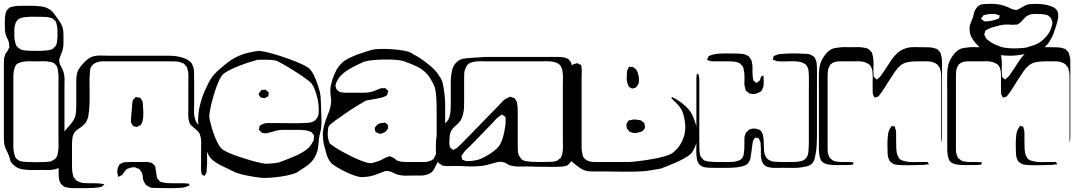

<svg xmlns="http://www.w3.org/2000/svg" viewBox="-24 -837 5577 992"><path d="M309 -376V-88Q309 -69 310 -48Q311 -27 306 -8Q304 0 300.5 9Q297 18 290 24Q284 30 275 33Q266 36 258 38Q241 42 222.5 41.5Q204 41 187 41Q172 41 148 41.5Q124 42 99.5 39Q75 36 60 26Q51 20 43 12.5Q35 5 30 -5Q27 -13 25.5 -20.5Q24 -28 21 -35Q16 -48 9 -61Q2 -74 -1 -88Q-3 -98 -3.5 -109Q-4 -120 -4 -130Q-4 -139 -4 -165.5Q-4 -192 -4 -227Q-4 -262 -4 -297Q-4 -332 -4 -358.5Q-4 -385 -4 -394V-482Q-4 -496 -4 -509.5Q-4 -523 -3 -536Q-1 -541 0.5 -546.5Q2 -552 3 -556Q5 -561 9 -565.5Q13 -570 15 -574L21 -586Q22 -588 23 -590Q24 -592 25 -593Q25 -597 23 -605Q23 -613 22 -616Q20 -627 14.5 -637Q9 -647 6 -657Q2 -670 1.5 -684Q1 -698 1 -711Q1 -721 1 -730Q1 -739 2 -748Q3 -756 4 -763Q5 -770 8 -777Q9 -779 9.5 -781Q10 -783 11 -784Q13 -786 15.5 -788Q18 -790 19 -792Q21 -794 23.5 -796Q26 -798 28 -799Q30 -801 33 -801Q36 -801 39 -802Q52 -806 65.5 -806.5Q79 -807 92 -807H142Q165 -807 190.5 -803.5Q216 -800 236 -786Q245 -779 252 -770.5Q259 -762 265 -753Q274 -740 284 -726Q294 -712 299 -696Q303 -683 303.5 -669Q304 -655 304 -641Q304 -629 304 -616Q304 -603 302 -591Q300 -578 295 -566Q290 -554 286 -542Q285 -539 283.5 -535.5Q282 -532 282 -529Q281 -512 289.5 -497.5Q298 -483 303 -468Q310 -447 309.5 -423.5Q309 -400 309 -376ZM198 -750Q176 -750 153.5 -750.5Q131 -751 110 -749Q101 -748 91 -746Q81 -744 73 -739Q71 -738 69 -735.5Q67 -733 65 -731L58 -722Q57 -720 56 -716Q55 -712 54 -709Q50 -697 50 -683.5Q50 -670 50 -656Q50 -649 50.5 -642.5Q51 -636 52 -630Q54 -622 56 -613Q58 -604 63 -597L70 -591Q72 -590 74.5 -587.5Q77 -585 80 -583Q89 -578 100.5 -577Q112 -576 122 -575Q145 -574 172 -574Q199 -574 221 -577Q228 -578 235.5 -579.5Q243 -581 249 -585Q251 -587 253.5 -589.5Q256 -592 258 -594L264 -600Q269 -608 270 -617.5Q271 -627 272 -635Q273 -641 273 -647Q273 -653 273 -659Q273 -673 272.5 -688Q272 -703 267 -717Q266 -719 265.5 -722Q265 -725 263 -727Q262 -729 259.5 -731Q257 -733 255 -734Q252 -739 247 -742L237 -745Q228 -748 218.5 -749Q209 -750 198 -750ZM163 -520Q147 -520 129.5 -520.5Q112 -521 95 -518Q80 -515 70 -510Q69 -509 67 -508Q65 -507 63 -506Q57 -501 54 -493Q51 -485 49 -477Q45 -461 45 -444Q45 -427 45 -410V-74Q46 -63 47.5 -52.5Q49 -42 53 -32Q55 -24 57 -21L65 -14Q67 -13 69 -11Q71 -9 73 -8Q82 -3 93.5 -2Q105 -1 115 0Q163 2 211 0Q218 -1 226.5 -1.5Q235 -2 242 -4Q245 -6 248 -8Q251 -10 254 -12Q256 -13 258 -14Q260 -15 261 -16Q267 -22 270.5 -30.5Q274 -39 275 -47Q279 -67 278.5 -87.5Q278 -108 278 -127V-394Q278 -412 278.5 -431Q279 -450 276 -468Q275 -476 273 -485Q271 -494 266 -500Q258 -510 248 -514Q245 -516 241.5 -516Q238 -516 235 -517Q219 -521 201 -520.5Q183 -520 163 -520Z M1045 -71Q1045 -49 1046 -17.5Q1047 14 1044 37Q1044 41 1044 45.5Q1044 50 1043 53Q1042 56 1040.5 59Q1039 62 1037 64Q1036 65 1035 68Q1034 71 1033 72Q1032 72 1029.5 70.5Q1027 69 1026 69Q1025 68 1022.5 67Q1020 66 1019 65Q1018 64 1018 60Q1017 56 1016 52Q1015 48 1015 44Q1014 34 1014.5 24Q1015 14 1015 4V-70Q1015 -86 1015.5 -102.5Q1016 -119 1011 -134Q1010 -137 1009.5 -140.5Q1009 -144 1007 -147Q1000 -159 989 -167.5Q978 -176 968 -186Q963 -189 960 -194Q957 -197 955 -203Q953 -209 952 -213Q948 -230 948.5 -248.5Q949 -267 949 -283V-408Q949 -425 949.5 -443.5Q950 -462 945 -478Q944 -481 943.5 -484.5Q943 -488 941 -491Q940 -493 938.5 -494.5Q937 -496 935 -497Q933 -500 930.5 -503.5Q928 -507 926 -508Q924 -510 921 -510.5Q918 -511 916 -512Q901 -519 885 -519.5Q869 -520 853 -520H527Q516 -520 503.5 -520Q491 -520 480 -516Q456 -509 446 -490Q442 -483 441.5 -473.5Q441 -464 440 -456Q438 -434 438.5 -399.5Q439 -365 439 -342Q439 -323 438.5 -303.5Q438 -284 436 -265Q435 -252 432.5 -238Q430 -224 424 -213Q420 -203 412 -195.5Q404 -188 396 -181Q387 -175 378 -169Q369 -163 362 -154Q352 -140 350 -122Q348 -104 348 -87V19Q348 32 349 43.5Q350 55 353 67L356 78Q358 80 360 82.5Q362 85 363 87Q365 88 366.5 90.5Q368 93 369 95Q371 96 374 97Q377 98 379 100Q394 108 411.5 109Q429 110 446 110H467Q477 110 486 110.5Q495 111 505 113Q507 114 509 114Q511 114 513 115Q515 115 515 116Q515 116 513 118Q512 119 509.5 121Q507 123 505 125Q503 127 499.5 128Q496 129 492 130Q484 131 475 132.5Q466 134 457 134Q438 135 418 135Q398 135 378 135Q366 135 353.5 135Q341 135 330 133Q326 132 321 131Q316 130 312 129Q291 120 283 97Q279 82 279 64.5Q279 47 279 31V-62Q279 -80 281 -99Q283 -118 292 -134Q306 -157 329 -181.5Q352 -206 362 -228Q368 -244 369 -261Q370 -278 370 -294V-393Q370 -408 370 -423Q370 -438 373 -452Q376 -470 386.5 -485Q397 -500 409 -513Q420 -524 431.5 -533Q443 -542 458 -546Q478 -551 499.5 -550Q521 -549 540 -549H812Q833 -549 854 -549Q875 -549 896 -545Q911 -542 927 -536.5Q943 -531 955 -521Q957 -519 960.5 -516.5Q964 -514 965 -512Q968 -507 970 -502Q978 -485 978.5 -465Q979 -445 979 -426V-306Q979 -289 978.5 -271.5Q978 -254 980 -237Q982 -227 985.5 -216.5Q989 -206 996 -198Q1003 -190 1012.5 -184Q1022 -178 1029 -170Q1045 -151 1045 -123.5Q1045 -96 1045 -71ZM655 -253Q657 -265 657.5 -277.5Q658 -290 659 -301Q660 -305 660.5 -310Q661 -315 662 -318Q663 -321 666.5 -324.5Q670 -328 672 -330Q674 -334 676 -334Q678 -336 683 -335Q688 -334 690 -333Q692 -333 694.5 -333.5Q697 -334 698 -333Q700 -332 700.5 -331Q701 -330 702 -329Q704 -326 707 -322.5Q710 -319 711 -316Q714 -309 714.5 -300.5Q715 -292 715 -284Q716 -271 716.5 -257.5Q717 -244 716 -231Q715 -223 713.5 -215.5Q712 -208 708 -200Q707 -198 706 -195.5Q705 -193 703 -191Q702 -190 698.5 -188.5Q695 -187 693 -186Q691 -185 688 -183Q685 -181 683 -181Q681 -181 678.5 -182Q676 -183 674 -183Q672 -184 668.5 -184.5Q665 -185 663 -186Q662 -188 660.5 -191Q659 -194 658 -196Q654 -201 652 -205L653 -216Q653 -225 653.5 -234Q654 -243 655 -253ZM873 135Q851 135 827 135Q803 135 780 134Q773 134 764.5 133.5Q756 133 749 130Q746 128 743.5 126.5Q741 125 739 124L729 118Q728 116 727.5 114Q727 112 725 111L718 99Q714 88 713.5 76Q713 64 708 54Q707 52 705.5 49.5Q704 47 702 46Q701 44 699.5 41Q698 38 696 37Q695 35 691.5 34.5Q688 34 686 33Q681 30 676 28Q661 25 644 32Q642 33 639 33.5Q636 34 634 35Q630 38 625.5 42.5Q621 47 618 51Q615 54 612.5 59.5Q610 65 606 68Q604 69 600.5 70Q597 71 595 73Q594 73 591 75Q588 77 587 76Q586 76 586 73L583 60Q581 50 582.5 40.5Q584 31 588 23Q590 21 591 17.5Q592 14 593 13L598 10Q601 8 604.5 6Q608 4 612 3Q615 1 619 1.5Q623 2 626 1Q636 0 645 0Q654 0 664 0H712Q719 0 727 -0.5Q735 -1 742 1Q746 1 752.5 2.5Q759 4 762 6Q765 7 766 10Q773 15 778 22Q779 25 779 29Q779 33 780 36Q782 46 783 55.5Q784 65 786 75Q787 77 787.5 80Q788 83 789 85Q791 88 793.5 90.5Q796 93 798 95Q800 100 803 101L811 104Q818 106 824.5 107Q831 108 838 109Q857 110 876 110Q895 110 914 110Q922 110 928.5 110Q935 110 942 111Q944 111 947 111Q950 111 951 112Q953 113 953 116Q954 117 955 118Q956 119 955 121Q955 122 953.5 122Q952 122 950 123Q947 124 944 125Q941 126 938 128Q924 133 907 133.5Q890 134 873 135Z M1616 -57Q1613 -48 1609 -38.5Q1605 -29 1600 -21Q1587 0 1566.5 16Q1546 32 1524 44Q1513 55 1485.5 63Q1458 71 1425.5 75.5Q1393 80 1365.5 81.5Q1338 83 1327 82Q1312 80 1282.5 75.5Q1253 71 1223.5 63.5Q1194 56 1179 47Q1157 36 1123.5 20.5Q1090 5 1067 -17Q1056 -28 1044 -55.5Q1032 -83 1022 -115.5Q1012 -148 1005.5 -175.5Q999 -203 999 -214Q1000 -234 1002 -254Q1004 -274 1009 -293Q1013 -310 1018.5 -327.5Q1024 -345 1031 -361Q1041 -384 1053 -408Q1065 -432 1082 -452Q1095 -466 1109 -478.5Q1123 -491 1138 -503Q1154 -516 1171 -527.5Q1188 -539 1207 -547Q1230 -558 1256 -564Q1282 -570 1304 -573Q1313 -576 1340.5 -570.5Q1368 -565 1404 -554Q1440 -543 1475.5 -530Q1511 -517 1538.5 -504Q1566 -491 1575 -482Q1589 -467 1599.5 -444.5Q1610 -422 1617.5 -399Q1625 -376 1629 -361Q1633 -340 1633.5 -318.5Q1634 -297 1635 -275Q1635 -253 1636.5 -230Q1638 -207 1636 -184Q1635 -168 1630.5 -152.5Q1626 -137 1624 -120Q1622 -105 1621 -89.5Q1620 -74 1616 -57ZM1307 -528Q1296 -525 1271 -517.5Q1246 -510 1217 -499Q1188 -488 1163 -475.5Q1138 -463 1127 -452Q1118 -443 1107.5 -420.5Q1097 -398 1087.5 -368.5Q1078 -339 1070.5 -309.5Q1063 -280 1059.5 -257.5Q1056 -235 1058 -226Q1060 -215 1065.5 -193.5Q1071 -172 1079.5 -148Q1088 -124 1098.5 -102.5Q1109 -81 1120 -70Q1129 -61 1152.5 -50Q1176 -39 1207 -28.5Q1238 -18 1269 -9Q1300 0 1323.5 5Q1347 10 1356 9Q1385 8 1415 3Q1426 -1 1447 -9Q1468 -17 1492 -27Q1516 -37 1537 -49Q1558 -61 1569 -72Q1584 -87 1593 -106Q1594 -108 1595 -110.5Q1596 -113 1597 -115Q1598 -118 1597.5 -121Q1597 -124 1598 -127Q1598 -129 1598.5 -132.5Q1599 -136 1598 -138Q1597 -140 1595 -142.5Q1593 -145 1591 -147Q1590 -149 1588 -151.5Q1586 -154 1584 -155Q1581 -157 1573 -159Q1563 -163 1552.5 -164Q1542 -165 1531 -166H1467Q1454 -166 1440.5 -166Q1427 -166 1413 -164Q1401 -162 1389.5 -158Q1378 -154 1366 -152Q1362 -151 1358 -149.5Q1354 -148 1350 -148Q1346 -148 1342 -149Q1338 -150 1334 -150Q1333 -151 1331.5 -150.5Q1330 -150 1329 -151Q1327 -153 1324.5 -155.5Q1322 -158 1320 -160Q1319 -161 1317 -163Q1315 -165 1314 -166Q1313 -168 1314 -172Q1315 -176 1316 -177Q1316 -179 1316 -182Q1316 -185 1317 -186Q1318 -188 1321.5 -189.5Q1325 -191 1326 -192Q1340 -201 1357 -201Q1374 -201 1390 -201Q1401 -201 1423.5 -201Q1446 -201 1472.5 -200.5Q1499 -200 1521.5 -200.5Q1544 -201 1555 -202Q1563 -202 1572.5 -203Q1582 -204 1590 -207Q1610 -215 1619 -237Q1622 -244 1622.5 -253Q1623 -262 1623 -269Q1623 -300 1615 -334Q1610 -354 1603 -372.5Q1596 -391 1585 -407Q1574 -418 1548.5 -436Q1523 -454 1493.5 -472.5Q1464 -491 1438.5 -505.5Q1413 -520 1402 -524Q1380 -528 1356 -528.5Q1332 -529 1307 -528ZM1315 -357 1324 -368Q1325 -369 1325.5 -370Q1326 -371 1327 -372Q1329 -373 1333 -372.5Q1337 -372 1339 -373Q1341 -373 1344 -373.5Q1347 -374 1348 -373Q1351 -372 1354 -369Q1357 -366 1359 -364Q1363 -362 1364 -360Q1365 -359 1364 -355Q1363 -351 1363 -349Q1363 -348 1363.5 -345Q1364 -342 1363 -340Q1362 -339 1358.5 -337.5Q1355 -336 1353 -335Q1351 -334 1348 -332Q1345 -330 1343 -330Q1342 -329 1339.5 -330Q1337 -331 1335 -331Q1333 -332 1328.5 -332.5Q1324 -333 1322 -334Q1320 -336 1318.5 -339.5Q1317 -343 1315 -345Q1314 -347 1313 -348Q1312 -349 1312 -350Q1312 -351 1315 -357Z M1907 69Q1891 74 1874 76Q1857 78 1840 78Q1829 77 1808 70Q1787 63 1763 51.5Q1739 40 1718 27.5Q1697 15 1686 4Q1670 -16 1662.5 -41.5Q1655 -67 1650 -89Q1644 -115 1644 -143Q1644 -166 1652 -193.5Q1660 -221 1669 -243Q1674 -254 1678 -266Q1682 -278 1684 -291Q1689 -313 1685.5 -334Q1682 -355 1683 -377Q1684 -391 1687.5 -404.5Q1691 -418 1695 -431Q1703 -454 1714.5 -475.5Q1726 -497 1745 -514Q1756 -525 1777 -535.5Q1798 -546 1822 -555Q1846 -564 1867 -570.5Q1888 -577 1899 -580Q1910 -583 1939.5 -584Q1969 -585 2004.5 -582.5Q2040 -580 2069.5 -574Q2099 -568 2110 -557Q2129 -548 2146.5 -536.5Q2164 -525 2180 -512Q2199 -498 2216.5 -481Q2234 -464 2246 -443Q2259 -428 2265 -399.5Q2271 -371 2273.5 -342.5Q2276 -314 2276 -299V-108Q2276 -94 2275.5 -79Q2275 -64 2270 -50Q2265 -35 2254.5 -22.5Q2244 -10 2236 4Q2228 17 2221 32.5Q2214 48 2200 57Q2196 60 2190 62Q2184 64 2179 66Q2166 70 2150 70Q2134 70 2120 70Q2098 70 2075 70.5Q2052 71 2030 65Q2015 60 2000.5 52.5Q1986 45 1969 47Q1965 47 1962 48Q1959 49 1956 51Q1943 55 1931.5 60Q1920 65 1907 69ZM2215 -403Q2208 -417 2200 -430.5Q2192 -444 2181 -456Q2160 -479 2128.5 -494Q2097 -509 2074 -516Q2065 -522 2042 -525.5Q2019 -529 1989.5 -529.5Q1960 -530 1930.5 -528.5Q1901 -527 1878 -523Q1855 -519 1846 -513Q1824 -504 1790 -485.5Q1756 -467 1735 -444Q1728 -436 1722 -426.5Q1716 -417 1712 -406Q1712 -404 1711 -401Q1710 -398 1709 -396Q1709 -392 1710.5 -388Q1712 -384 1713 -381Q1713 -380 1713.5 -378Q1714 -376 1718 -372Q1721 -370 1724.5 -367Q1728 -364 1731 -362Q1737 -360 1745.5 -359.5Q1754 -359 1760 -358H1823Q1838 -358 1853.5 -358Q1869 -358 1884 -360Q1894 -362 1903.5 -365Q1913 -368 1922 -372Q1927 -374 1933.5 -377Q1940 -380 1945 -381Q1947 -382 1950 -381.5Q1953 -381 1956 -381Q1958 -381 1961.5 -381.5Q1965 -382 1967 -381Q1972 -379 1974 -374Q1976 -373 1979 -370.5Q1982 -368 1982 -366Q1982 -365 1981 -362.5Q1980 -360 1979 -358Q1978 -356 1977.5 -351.5Q1977 -347 1975 -345Q1973 -342 1968 -340.5Q1963 -339 1960 -337Q1952 -333 1942.5 -331.5Q1933 -330 1925 -328Q1910 -325 1895 -322.5Q1880 -320 1866 -317Q1855 -311 1827 -294Q1799 -277 1767 -255.5Q1735 -234 1708.5 -214.5Q1682 -195 1674 -184Q1671 -175 1670.5 -165.5Q1670 -156 1669 -146Q1669 -122 1679 -97Q1688 -88 1711 -73.5Q1734 -59 1763.5 -43.5Q1793 -28 1822 -15Q1851 -2 1874 3.5Q1897 9 1906 3Q1919 0 1931.5 -4.5Q1944 -9 1956 -16Q1962 -20 1968 -22.5Q1974 -25 1981 -27Q1983 -28 1985.5 -29Q1988 -30 1989 -30Q1991 -30 1993 -28.5Q1995 -27 1996 -27Q2000 -26 2003 -24.5Q2006 -23 2009 -21Q2014 -19 2018 -15Q2022 -11 2026 -8Q2031 -7 2036.5 -5Q2042 -3 2046 -2Q2055 -1 2064 -0.5Q2073 0 2081 0H2137Q2151 0 2167 0Q2183 0 2196 -5Q2205 -7 2215 -15Q2218 -18 2220 -24Q2231 -41 2231.5 -61.5Q2232 -82 2232 -101V-261Q2232 -276 2231.5 -303.5Q2231 -331 2227.5 -359Q2224 -387 2215 -403ZM1931 -148 1920 -154Q1919 -155 1917.5 -155.5Q1916 -156 1915 -157Q1914 -159 1914 -162.5Q1914 -166 1913 -168L1912 -177Q1913 -179 1915 -181Q1917 -183 1918 -184Q1922 -190 1925 -193Q1932 -198 1940.5 -200Q1949 -202 1956 -202Q1958 -202 1961.5 -203Q1965 -204 1966 -203Q1969 -202 1972 -199Q1975 -196 1977 -194Q1978 -193 1979 -192.5Q1980 -192 1981 -190Q1982 -188 1980 -184Q1980 -182 1980.5 -177.5Q1981 -173 1979 -170Q1978 -169 1976 -166.5Q1974 -164 1972 -162L1965 -154Q1962 -153 1958.5 -152Q1955 -151 1952 -149Q1950 -148 1948 -147Q1946 -146 1944 -146Q1940 -145 1931 -148Z M2935 -339V-80Q2935 -64 2935 -46.5Q2935 -29 2930 -13Q2929 -10 2928 -6.5Q2927 -3 2925 0Q2924 2 2921.5 4Q2919 6 2917 8L2910 16Q2903 20 2894.5 21.5Q2886 23 2878 24Q2862 25 2845.5 25Q2829 25 2812 25Q2790 25 2755 24.5Q2720 24 2697 23Q2681 23 2665 23.5Q2649 24 2633 22Q2622 20 2610 17Q2600 13 2591 7Q2582 1 2571 0Q2562 -2 2553 -0.5Q2544 1 2536 3L2493 15Q2478 19 2456 21Q2434 23 2412 23Q2390 23 2375 22Q2354 20 2333 20.5Q2312 21 2291 21Q2284 21 2276 20.5Q2268 20 2261 18Q2259 17 2256.5 15Q2254 13 2252 12Q2251 10 2248 9Q2245 8 2243 6Q2242 4 2241 1.5Q2240 -1 2238 -3Q2234 -11 2232 -18.5Q2230 -26 2229 -35Q2228 -46 2228 -57.5Q2228 -69 2228 -80Q2228 -100 2230 -120.5Q2232 -141 2242 -160Q2247 -169 2254.5 -177.5Q2262 -186 2269 -193Q2273 -197 2277 -200.5Q2281 -204 2284 -208Q2292 -216 2296 -227Q2300 -238 2302 -249Q2304 -263 2304.5 -278Q2305 -293 2305 -307Q2305 -322 2305 -344Q2305 -366 2305 -387.5Q2305 -409 2305 -424Q2306 -447 2312 -474.5Q2318 -502 2339 -519Q2354 -532 2373 -534.5Q2392 -537 2411 -538L2458 -541Q2473 -543 2497 -543Q2521 -543 2544.5 -543Q2568 -543 2583 -543H2865Q2876 -542 2885.5 -541Q2895 -540 2905 -535Q2907 -534 2909.5 -533Q2912 -532 2913 -531Q2915 -530 2917 -527Q2919 -524 2920 -522Q2922 -521 2923.5 -518.5Q2925 -516 2926 -514Q2930 -506 2931 -495.5Q2932 -485 2933 -476Q2935 -461 2935.5 -434.5Q2936 -408 2935.5 -381.5Q2935 -355 2935 -339ZM2884 -123V-395Q2884 -414 2884.5 -433Q2885 -452 2882 -470Q2881 -478 2877.5 -486.5Q2874 -495 2868 -502Q2862 -508 2854 -511.5Q2846 -515 2838 -517Q2820 -521 2801 -520.5Q2782 -520 2764 -520H2494Q2475 -520 2455 -520.5Q2435 -521 2417 -516Q2409 -514 2401.5 -510Q2394 -506 2389 -499Q2387 -498 2386 -495Q2385 -492 2384 -490Q2375 -474 2374.5 -455.5Q2374 -437 2374 -419V-318Q2374 -301 2373.5 -282Q2373 -263 2368 -246Q2363 -223 2350 -207Q2340 -195 2327.5 -185Q2315 -175 2307 -161Q2301 -149 2299.5 -135.5Q2298 -122 2298 -109Q2297 -103 2297.5 -97Q2298 -91 2299 -85Q2300 -83 2300 -80.5Q2300 -78 2301 -76Q2303 -73 2307 -70Q2311 -67 2313 -65Q2316 -62 2317 -62Q2319 -62 2322 -65Q2325 -66 2327.5 -67.5Q2330 -69 2333 -70Q2338 -73 2342.5 -77.5Q2347 -82 2351 -86Q2360 -94 2368.5 -103Q2377 -112 2385 -120Q2396 -131 2418 -153.5Q2440 -176 2465 -202Q2490 -228 2512 -250.5Q2534 -273 2545 -284Q2557 -296 2570.5 -311Q2584 -326 2600 -332Q2603 -333 2606.5 -335Q2610 -337 2613 -337Q2615 -337 2618.5 -335.5Q2622 -334 2624 -333Q2626 -332 2629.5 -331.5Q2633 -331 2635 -329Q2637 -328 2638 -325Q2639 -322 2640 -320Q2642 -318 2643.5 -315.5Q2645 -313 2646 -311Q2648 -308 2648 -300Q2650 -290 2650.5 -279.5Q2651 -269 2651 -258V-88Q2651 -75 2651.5 -61Q2652 -47 2656 -35Q2658 -33 2659.5 -30.5Q2661 -28 2662 -26Q2664 -24 2665.5 -21.5Q2667 -19 2668 -17Q2678 -7 2692.5 -4.5Q2707 -2 2720 -1Q2743 0 2774.5 0Q2806 0 2828 -1Q2834 -2 2841.5 -3Q2849 -4 2855 -7Q2857 -8 2859.5 -10.5Q2862 -13 2863 -14Q2865 -16 2868 -17.5Q2871 -19 2872 -20Q2874 -22 2874.5 -24.5Q2875 -27 2876 -28Q2882 -41 2883 -54Q2885 -71 2884.5 -87.5Q2884 -104 2884 -123ZM2574 -125Q2582 -154 2586 -182Q2587 -190 2588 -199Q2589 -208 2588 -216Q2588 -219 2588.5 -224Q2589 -229 2587 -232Q2586 -234 2583 -236Q2580 -238 2578 -239Q2577 -240 2574.5 -242.5Q2572 -245 2571 -245Q2569 -245 2566 -242Q2564 -241 2561.5 -239.5Q2559 -238 2556 -236Q2546 -230 2536.5 -219Q2527 -208 2518 -199Q2503 -184 2482.5 -162.5Q2462 -141 2441 -119.5Q2420 -98 2405 -83Q2396 -74 2387 -65.5Q2378 -57 2370 -46Q2369 -44 2365.5 -40Q2362 -36 2361 -33Q2360 -30 2361 -26Q2362 -22 2363 -19Q2363 -18 2362.5 -16.5Q2362 -15 2363 -13Q2364 -12 2365.5 -12Q2367 -12 2368 -11Q2372 -10 2375.5 -8Q2379 -6 2383 -5Q2386 -4 2389.5 -4.5Q2393 -5 2397 -5Q2410 -5 2423 -7Q2436 -9 2448 -12Q2463 -17 2483.5 -28Q2504 -39 2523.5 -53.5Q2543 -68 2555 -83Q2561 -93 2565.5 -103Q2570 -113 2574 -125Z M3567 -79Q3563 -69 3558 -60Q3553 -51 3546 -43Q3535 -32 3513.5 -20Q3492 -8 3468 2.5Q3444 13 3422.5 21.5Q3401 30 3390 34Q3368 38 3344 42Q3320 46 3297 48Q3286 49 3261.5 49.5Q3237 50 3209 50Q3181 50 3156.5 49.5Q3132 49 3121 49H3052Q3039 49 3025.5 48.5Q3012 48 2999 44Q2986 40 2973.5 31.5Q2961 23 2950 14Q2944 9 2938 4.5Q2932 0 2927 -6Q2911 -25 2910 -51Q2909 -77 2909 -99V-424Q2909 -439 2910 -454Q2911 -469 2918 -482Q2919 -484 2920 -487Q2921 -490 2922 -491Q2930 -499 2938 -505L2949 -508Q2951 -508 2954.5 -509.5Q2958 -511 2959 -510Q2961 -510 2964.5 -508Q2968 -506 2969 -505Q2971 -504 2974.5 -503Q2978 -502 2979 -500Q2980 -499 2980 -496Q2980 -493 2980 -491Q2981 -486 2981.5 -481Q2982 -476 2982 -471Q2981 -455 2981 -440Q2981 -425 2981 -410V-106Q2981 -90 2981 -73.5Q2981 -57 2985 -42Q2986 -39 2986.5 -35.5Q2987 -32 2988 -29Q2998 -10 3022 -3Q3035 0 3048.5 0Q3062 0 3075 0H3227Q3236 0 3259 -2.5Q3282 -5 3312 -9.5Q3342 -14 3371.5 -20Q3401 -26 3424 -34Q3447 -42 3456 -51Q3470 -63 3480 -75Q3486 -83 3491 -91Q3496 -99 3500 -107Q3505 -119 3509.5 -132Q3514 -145 3515 -158Q3518 -173 3516 -197Q3514 -221 3507 -245Q3500 -269 3488 -284Q3481 -294 3472.5 -302.5Q3464 -311 3455 -319Q3454 -321 3452 -323Q3450 -325 3448 -327Q3447 -328 3445.5 -328.5Q3444 -329 3444 -330Q3444 -331 3446.5 -333Q3449 -335 3449 -335Q3451 -335 3452 -334Q3453 -333 3454 -332Q3458 -331 3461.5 -329Q3465 -327 3469 -325Q3486 -315 3502 -302Q3518 -289 3531 -275Q3546 -260 3558.5 -230Q3571 -200 3577.5 -169.5Q3584 -139 3580 -124Q3579 -113 3575.5 -102Q3572 -91 3567 -79ZM3276 -443Q3277 -433 3277.5 -422.5Q3278 -412 3274 -403Q3273 -401 3271.5 -398.5Q3270 -396 3268 -394Q3267 -393 3265.5 -390Q3264 -387 3262 -385Q3260 -384 3255.5 -383Q3251 -382 3248 -381Q3244 -379 3242 -379L3237 -382Q3235 -384 3231 -385.5Q3227 -387 3225 -389Q3224 -391 3224 -392Q3224 -393 3223 -394Q3222 -398 3220 -401.5Q3218 -405 3217 -409Q3214 -420 3214 -433Q3214 -446 3215 -458Q3216 -463 3216 -467.5Q3216 -472 3218 -476Q3219 -480 3223 -486Q3224 -488 3224.5 -489Q3225 -490 3226 -491Q3228 -493 3232 -492Q3236 -491 3238 -491Q3240 -491 3242.5 -491.5Q3245 -492 3246 -491Q3248 -490 3250.5 -488Q3253 -486 3255 -484Q3257 -483 3259.5 -481Q3262 -479 3263 -477Q3268 -470 3271 -461.5Q3274 -453 3276 -443ZM3307 -174Q3304 -171 3301 -166Q3298 -161 3295 -159Q3293 -158 3289.5 -157Q3286 -156 3284 -155Q3277 -153 3268 -151Q3259 -149 3251 -150Q3247 -151 3240.5 -152.5Q3234 -154 3230 -156Q3227 -158 3225 -161.5Q3223 -165 3221 -167Q3217 -169 3215 -173Q3214 -175 3214 -178Q3214 -181 3213 -184Q3213 -186 3212.5 -190Q3212 -194 3214 -199Q3216 -202 3218.5 -207Q3221 -212 3224 -214Q3226 -216 3230 -216Q3234 -216 3237 -217Q3247 -220 3257 -219.5Q3267 -219 3277 -217Q3279 -216 3282 -216Q3285 -216 3287 -215L3296 -208Q3298 -207 3300.5 -205Q3303 -203 3304 -201Q3306 -200 3306 -196Q3306 -192 3307 -190Q3308 -187 3308.5 -183Q3309 -179 3307 -174Z M3681 -559Q3704 -561 3737.5 -561Q3771 -561 3793 -560Q3801 -559 3810 -558.5Q3819 -558 3827 -555Q3829 -554 3832 -552.5Q3835 -551 3837 -550Q3839 -549 3841.5 -548Q3844 -547 3845 -545Q3847 -544 3848.5 -541Q3850 -538 3851 -536L3858 -527Q3859 -524 3859.5 -520.5Q3860 -517 3861 -514Q3865 -497 3864 -479Q3863 -461 3865 -443Q3865 -439 3866 -434.5Q3867 -430 3868 -426Q3869 -425 3868.5 -423Q3868 -421 3869 -420Q3871 -418 3874 -416.5Q3877 -415 3878 -413Q3879 -413 3881.5 -410.5Q3884 -408 3885 -409Q3887 -409 3889 -411Q3891 -413 3892 -414Q3898 -418 3901 -421Q3904 -426 3905 -432Q3906 -438 3910 -442Q3911 -443 3913.5 -444Q3916 -445 3917 -446Q3918 -446 3918.5 -447Q3919 -448 3920 -447L3921 -438Q3921 -433 3921.5 -427Q3922 -421 3922 -416Q3922 -409 3921.5 -400Q3921 -391 3918 -384Q3917 -380 3914 -374Q3911 -368 3908 -365L3900 -361Q3888 -353 3869 -351Q3865 -351 3858.5 -352Q3852 -353 3848 -354Q3845 -356 3842 -358.5Q3839 -361 3837 -363Q3836 -364 3833.5 -365.5Q3831 -367 3830 -368L3827 -376Q3826 -382 3824.5 -387.5Q3823 -393 3822 -400Q3822 -417 3822.5 -432.5Q3823 -448 3821 -464Q3820 -473 3817.5 -483.5Q3815 -494 3808 -500Q3805 -502 3802 -506Q3799 -510 3796 -511Q3794 -513 3791 -513.5Q3788 -514 3786 -515Q3776 -518 3766 -519Q3756 -520 3745 -520H3682Q3674 -520 3664.5 -520Q3655 -520 3647 -521Q3641 -523 3634 -526Q3630 -526 3629 -527Q3629 -529 3630 -530Q3631 -531 3631 -532Q3633 -535 3634.5 -540Q3636 -545 3638 -547Q3640 -549 3643 -549.5Q3646 -550 3647 -551Q3655 -554 3663 -556Q3671 -558 3681 -559ZM4197 -442V-135Q4197 -113 4195.5 -86Q4194 -59 4189 -36Q4187 -26 4184.5 -15.5Q4182 -5 4176 3Q4166 16 4151 20.5Q4136 25 4121 27Q4099 31 4069.5 30.5Q4040 30 4017 30Q4001 30 3983 30.5Q3965 31 3948 27Q3937 25 3929 19Q3922 14 3917.5 6Q3913 -2 3911 -9Q3906 -29 3907 -49.5Q3908 -70 3906 -89Q3906 -92 3906 -95.5Q3906 -99 3905 -102Q3904 -106 3902.5 -109Q3901 -112 3899 -115Q3899 -119 3896 -122Q3895 -124 3892 -124Q3889 -124 3887 -124Q3886 -125 3883 -126Q3880 -127 3878 -126Q3877 -126 3875.5 -123.5Q3874 -121 3874 -120Q3873 -118 3870.5 -115.5Q3868 -113 3867 -111Q3866 -108 3865.5 -103.5Q3865 -99 3864 -95L3856 -36Q3855 -29 3853.5 -20.5Q3852 -12 3848 -5Q3840 12 3822.5 18.5Q3805 25 3788 27Q3773 29 3746.5 30Q3720 31 3694 30.5Q3668 30 3653 30Q3634 30 3616 27Q3613 26 3610 25.5Q3607 25 3605 24Q3603 23 3600.5 21Q3598 19 3596 18Q3595 16 3592.5 14.5Q3590 13 3588 12Q3587 10 3586 8Q3585 6 3584 5Q3583 2 3581 -1.5Q3579 -5 3578 -8Q3577 -11 3576.5 -14.5Q3576 -18 3576 -22Q3573 -39 3573.5 -56.5Q3574 -74 3574 -91V-430Q3574 -435 3574.5 -440.5Q3575 -446 3576 -451Q3576 -456 3577 -456Q3577 -457 3580.5 -455Q3584 -453 3585 -452Q3586 -451 3586 -447Q3587 -443 3588 -438.5Q3589 -434 3589 -429V-117Q3589 -102 3589 -87.5Q3589 -73 3590 -58Q3591 -51 3592 -42Q3593 -33 3597 -26Q3598 -25 3600 -23.5Q3602 -22 3603 -20Q3605 -18 3607 -15Q3609 -12 3612 -10Q3618 -6 3626.5 -4.5Q3635 -3 3642 -2Q3659 0 3676 0Q3693 0 3709 0Q3723 0 3738 0Q3753 0 3767 -1Q3781 -3 3794 -8Q3807 -13 3814 -26Q3817 -32 3818.5 -40Q3820 -48 3820 -54Q3822 -66 3822 -78Q3822 -90 3822 -102Q3822 -110 3822 -117.5Q3822 -125 3823 -132Q3825 -137 3827 -143Q3829 -149 3831 -153Q3832 -155 3834 -156Q3836 -157 3837 -158Q3839 -160 3841.5 -163Q3844 -166 3846 -167Q3850 -169 3856.5 -170.5Q3863 -172 3867 -173Q3871 -173 3874.5 -172.5Q3878 -172 3882 -172Q3887 -171 3894.5 -168.5Q3902 -166 3906 -162Q3908 -161 3908.5 -159Q3909 -157 3910 -156Q3914 -150 3916 -145.5Q3918 -141 3919 -134Q3922 -118 3922 -102Q3922 -86 3923 -70Q3923 -62 3924 -54Q3925 -46 3928 -38Q3935 -15 3956 -7Q3963 -3 3972 -2Q3981 -1 3988 -1Q4000 0 4012 0Q4024 0 4036 0H4070Q4082 0 4093.5 -1Q4105 -2 4115 -5L4126 -8Q4149 -21 4152 -47.5Q4155 -74 4155 -96V-374Q4155 -393 4155.5 -412.5Q4156 -432 4155 -451Q4154 -460 4153.5 -470Q4153 -480 4149 -488Q4143 -502 4131 -509Q4119 -516 4105 -518Q4083 -522 4054.5 -520.5Q4026 -519 4003 -520Q4000 -521 3996.5 -520.5Q3993 -520 3990 -521Q3984 -523 3977 -526Q3972 -526 3969 -529Q3969 -531 3970 -535Q3971 -539 3972 -541Q3972 -545 3973 -546Q3974 -548 3977.5 -549Q3981 -550 3983 -551Q3993 -556 4003.5 -557.5Q4014 -559 4024 -559Q4047 -561 4077.5 -561Q4108 -561 4130 -559Q4138 -559 4147 -558.5Q4156 -558 4163 -555Q4165 -554 4168 -552.5Q4171 -551 4173 -549L4183 -543Q4184 -542 4185 -540Q4186 -538 4187 -536Q4192 -526 4195 -514Q4197 -497 4197 -479Q4197 -461 4197 -442Z M4843 -491V-147Q4843 -140 4843 -132.5Q4843 -125 4842 -117Q4842 -115 4842 -112Q4842 -109 4841 -107Q4839 -105 4839 -104Q4839 -104 4839 -109V-192Q4839 -201 4839 -225Q4839 -249 4839 -279.5Q4839 -310 4839 -341Q4839 -372 4839 -396Q4839 -420 4839 -429Q4839 -441 4838.5 -453Q4838 -465 4834 -477Q4833 -479 4833 -482Q4833 -485 4831 -487Q4830 -490 4828 -492.5Q4826 -495 4824 -496Q4823 -498 4821 -501Q4819 -504 4817 -505Q4813 -508 4807.5 -511Q4802 -514 4797 -515Q4785 -520 4771.5 -520Q4758 -520 4746 -520Q4731 -520 4709.5 -520Q4688 -520 4666.5 -516Q4645 -512 4630 -500Q4614 -487 4602 -469.5Q4590 -452 4579 -435Q4571 -422 4562.5 -409.5Q4554 -397 4546 -383Q4541 -375 4535.5 -367Q4530 -359 4524 -351Q4521 -348 4518.5 -344Q4516 -340 4513 -338Q4511 -337 4508 -336.5Q4505 -336 4503 -335Q4502 -335 4499 -333.5Q4496 -332 4495 -333Q4494 -333 4493 -336Q4492 -339 4491 -340Q4490 -342 4488.5 -345Q4487 -348 4486 -350Q4485 -355 4485 -360Q4485 -365 4485 -369Q4484 -388 4484.5 -406.5Q4485 -425 4485 -444Q4484 -452 4484 -461.5Q4484 -471 4481 -479Q4479 -488 4473 -498Q4467 -505 4459 -509Q4451 -513 4443 -516Q4427 -521 4408 -520.5Q4389 -520 4372 -520H4340Q4327 -520 4313 -520Q4299 -520 4287 -516Q4283 -515 4277 -511.5Q4271 -508 4268 -505Q4265 -502 4262 -496Q4259 -490 4257 -486Q4254 -479 4253.5 -470.5Q4253 -462 4252 -454V-86Q4252 -74 4252 -61.5Q4252 -49 4256 -38Q4257 -34 4259.5 -28Q4262 -22 4265 -19Q4268 -16 4272 -14Q4274 -12 4276.5 -10Q4279 -8 4282 -6L4295 -3Q4308 0 4321 0Q4334 0 4347 0Q4355 0 4362.5 0Q4370 0 4377 1Q4380 2 4385 2Q4387 2 4386 5Q4385 6 4384 9.5Q4383 13 4381 14Q4380 15 4376 14.5Q4372 14 4370 15Q4364 15 4358 15.5Q4352 16 4346 16Q4326 16 4305 16Q4284 16 4264 14Q4251 13 4238.5 8Q4226 3 4218 -8Q4217 -10 4216 -13Q4215 -16 4214 -18Q4210 -29 4209 -40Q4208 -51 4207 -62V-369Q4207 -384 4206.5 -409Q4206 -434 4207 -459Q4208 -484 4212 -499Q4217 -522 4234.5 -547.5Q4252 -573 4274 -584Q4284 -588 4294.5 -589.5Q4305 -591 4315 -592Q4329 -594 4343.5 -593.5Q4358 -593 4371 -593Q4387 -593 4402 -593.5Q4417 -594 4432 -592Q4440 -591 4449 -589Q4458 -587 4464 -583Q4467 -581 4469.5 -578Q4472 -575 4474 -572L4481 -566Q4482 -565 4482 -562.5Q4482 -560 4483 -558Q4485 -551 4486 -545.5Q4487 -540 4488 -532Q4490 -514 4489 -496Q4488 -478 4489 -461Q4489 -457 4489.5 -453Q4490 -449 4490 -445Q4490 -441 4491 -439Q4492 -438 4495 -436Q4498 -434 4499 -432Q4500 -431 4502.5 -428.5Q4505 -426 4506 -426Q4507 -426 4509 -428Q4511 -430 4512 -431Q4522 -438 4529 -448Q4543 -468 4556 -488Q4569 -508 4582 -528Q4595 -547 4612.5 -563Q4630 -579 4652 -586Q4674 -594 4699 -593.5Q4724 -593 4746 -593Q4761 -593 4777 -592.5Q4793 -592 4807 -587Q4810 -586 4813.5 -585Q4817 -584 4819 -582Q4821 -581 4823 -578.5Q4825 -576 4827 -574Q4829 -572 4831 -569.5Q4833 -567 4834 -565Q4836 -563 4836.5 -559Q4837 -555 4838 -552Q4843 -538 4843 -523Q4843 -508 4843 -491ZM4741 15Q4719 16 4685.5 16.5Q4652 17 4629 16Q4621 15 4612 14.5Q4603 14 4595 11Q4592 10 4589.5 8Q4587 6 4584 5Q4583 3 4581 2Q4579 1 4577 0Q4575 -2 4574 -4.5Q4573 -7 4571 -9Q4566 -18 4564 -28Q4562 -38 4562 -48Q4561 -71 4561 -95Q4561 -119 4564 -141Q4566 -161 4577 -177Q4578 -179 4580 -182Q4582 -185 4583 -186L4591 -185Q4592 -184 4595 -184Q4598 -184 4599 -183Q4601 -181 4601 -176Q4605 -166 4606 -152Q4606 -130 4606 -108Q4606 -86 4607 -64Q4608 -54 4610 -44Q4612 -34 4618 -26Q4620 -20 4623 -17Q4630 -10 4639 -7.5Q4648 -5 4656 -3Q4675 1 4696 0.5Q4717 0 4736 0H4768Q4771 3 4774 9Q4776 11 4776 11Q4776 12 4772.5 12Q4769 12 4768 12Q4756 15 4741 15Z M5506 -491V-147Q5506 -140 5506 -132.5Q5506 -125 5505 -117Q5505 -115 5505 -112Q5505 -109 5504 -107Q5502 -105 5502 -104Q5502 -104 5502 -109V-192Q5502 -201 5502 -225Q5502 -249 5502 -279.5Q5502 -310 5502 -341Q5502 -372 5502 -396Q5502 -420 5502 -429Q5502 -441 5501.5 -453Q5501 -465 5497 -477Q5496 -479 5496 -482Q5496 -485 5494 -487Q5493 -490 5491 -492.5Q5489 -495 5487 -496Q5486 -498 5484 -501Q5482 -504 5480 -505Q5476 -508 5470.5 -511Q5465 -514 5460 -515Q5448 -520 5434.5 -520Q5421 -520 5409 -520Q5394 -520 5372.5 -520Q5351 -520 5329.5 -516Q5308 -512 5293 -500Q5277 -487 5265 -469.5Q5253 -452 5242 -435Q5234 -422 5225.5 -409.5Q5217 -397 5209 -383Q5204 -375 5198.5 -367Q5193 -359 5187 -351Q5184 -348 5181.5 -344Q5179 -340 5176 -338Q5174 -337 5171 -336.5Q5168 -336 5166 -335Q5165 -335 5162 -333.5Q5159 -332 5158 -333Q5157 -333 5156 -336Q5155 -339 5154 -340Q5153 -342 5151.5 -345Q5150 -348 5149 -350Q5148 -355 5148 -360Q5148 -365 5148 -369Q5147 -388 5147.5 -406.5Q5148 -425 5148 -444Q5147 -452 5147 -461.5Q5147 -471 5144 -479Q5142 -488 5136 -498Q5130 -505 5122 -509Q5114 -513 5106 -516Q5090 -521 5071 -520.5Q5052 -520 5035 -520H5003Q4990 -520 4976 -520Q4962 -520 4950 -516Q4946 -515 4940 -511.5Q4934 -508 4931 -505Q4928 -502 4925 -496Q4922 -490 4920 -486Q4917 -479 4916.5 -470.5Q4916 -462 4915 -454V-86Q4915 -74 4915 -61.5Q4915 -49 4919 -38Q4920 -34 4922.5 -28Q4925 -22 4928 -19Q4931 -16 4935 -14Q4937 -12 4939.5 -10Q4942 -8 4945 -6L4958 -3Q4971 0 4984 0Q4997 0 5010 0Q5018 0 5025.5 0Q5033 0 5040 1Q5043 2 5048 2Q5050 2 5049 5Q5048 6 5047 9.5Q5046 13 5044 14Q5043 15 5039 14.5Q5035 14 5033 15Q5027 15 5021 15.5Q5015 16 5009 16Q4989 16 4968 16Q4947 16 4927 14Q4914 13 4901.5 8Q4889 3 4881 -8Q4880 -10 4879 -13Q4878 -16 4877 -18Q4873 -29 4872 -40Q4871 -51 4870 -62V-369Q4870 -384 4869.5 -409Q4869 -434 4870 -459Q4871 -484 4875 -499Q4880 -522 4897.5 -547.5Q4915 -573 4937 -584Q4947 -588 4957.5 -589.5Q4968 -591 4978 -592Q4992 -594 5006.5 -593.5Q5021 -593 5034 -593Q5050 -593 5065 -593.5Q5080 -594 5095 -592Q5103 -591 5112 -589Q5121 -587 5127 -583Q5130 -581 5132.5 -578Q5135 -575 5137 -572L5144 -566Q5145 -565 5145 -562.5Q5145 -560 5146 -558Q5148 -551 5149 -545.5Q5150 -540 5151 -532Q5153 -514 5152 -496Q5151 -478 5152 -461Q5152 -457 5152.5 -453Q5153 -449 5153 -445Q5153 -441 5154 -439Q5155 -438 5158 -436Q5161 -434 5162 -432Q5163 -431 5165.5 -428.5Q5168 -426 5169 -426Q5170 -426 5172 -428Q5174 -430 5175 -431Q5185 -438 5192 -448Q5206 -468 5219 -488Q5232 -508 5245 -528Q5258 -547 5275.5 -563Q5293 -579 5315 -586Q5337 -594 5362 -593.5Q5387 -593 5409 -593Q5424 -593 5440 -592.5Q5456 -592 5470 -587Q5473 -586 5476.5 -585Q5480 -584 5482 -582Q5484 -581 5486 -578.5Q5488 -576 5490 -574Q5492 -572 5494 -569.5Q5496 -567 5497 -565Q5499 -563 5499.5 -559Q5500 -555 5501 -552Q5506 -538 5506 -523Q5506 -508 5506 -491ZM5404 15Q5382 16 5348.5 16.5Q5315 17 5292 16Q5284 15 5275 14.5Q5266 14 5258 11Q5255 10 5252.5 8Q5250 6 5247 5Q5246 3 5244 2Q5242 1 5240 0Q5238 -2 5237 -4.5Q5236 -7 5234 -9Q5229 -18 5227 -28Q5225 -38 5225 -48Q5224 -71 5224 -95Q5224 -119 5227 -141Q5229 -161 5240 -177Q5241 -179 5243 -182Q5245 -185 5246 -186L5254 -185Q5255 -184 5258 -184Q5261 -184 5262 -183Q5264 -181 5264 -176Q5268 -166 5269 -152Q5269 -130 5269 -108Q5269 -86 5270 -64Q5271 -54 5273 -44Q5275 -34 5281 -26Q5283 -20 5286 -17Q5293 -10 5302 -7.5Q5311 -5 5319 -3Q5338 1 5359 0.5Q5380 0 5399 0H5431Q5434 3 5437 9Q5439 11 5439 11Q5439 12 5435.5 12Q5432 12 5431 12Q5419 15 5404 15ZM5413 -649Q5406 -635 5398 -622Q5390 -609 5378 -598Q5367 -587 5342.5 -577.5Q5318 -568 5289.5 -561.5Q5261 -555 5236.5 -552Q5212 -549 5201 -549Q5185 -549 5169 -550Q5153 -551 5138 -553Q5118 -556 5098.5 -561Q5079 -566 5061 -575Q5039 -589 5018.5 -612Q4998 -635 4990 -657Q4987 -667 4986 -678.5Q4985 -690 4986 -700Q4988 -711 4992 -720.5Q4996 -730 5000 -740Q5004 -750 5006 -760.5Q5008 -771 5012 -781Q5017 -791 5024 -799.5Q5031 -808 5041 -812Q5049 -816 5059 -816Q5069 -816 5077 -817Q5100 -818 5123 -816Q5146 -814 5167 -806Q5181 -802 5193 -795.5Q5205 -789 5218 -787Q5225 -785 5229 -786Q5232 -786 5235.5 -788Q5239 -790 5241 -791Q5253 -797 5263.5 -803.5Q5274 -810 5287 -814Q5295 -816 5304 -816Q5313 -816 5322 -817Q5342 -817 5363 -815Q5384 -813 5403 -806Q5416 -802 5427 -794Q5438 -786 5442 -772Q5443 -770 5443 -766.5Q5443 -763 5443 -761Q5445 -749 5442 -737.5Q5439 -726 5436 -715Q5431 -699 5426 -683Q5421 -667 5413 -649ZM5404 -746Q5401 -748 5397 -752Q5393 -756 5389 -758Q5383 -761 5374.5 -762Q5366 -763 5359 -764Q5341 -765 5320.5 -765Q5300 -765 5283 -755Q5272 -748 5263 -736.5Q5254 -725 5243 -717Q5241 -716 5238.5 -714.5Q5236 -713 5234 -711Q5232 -710 5228.5 -710Q5225 -710 5223 -710Q5210 -708 5196.5 -709.5Q5183 -711 5169 -710Q5155 -709 5141.5 -706Q5128 -703 5114 -699Q5104 -696 5094.5 -692.5Q5085 -689 5076 -684Q5075 -683 5071.5 -681.5Q5068 -680 5067 -678Q5066 -677 5065.5 -674.5Q5065 -672 5065 -670Q5064 -668 5062.5 -664Q5061 -660 5062 -657Q5062 -655 5064 -653Q5066 -649 5067.5 -645.5Q5069 -642 5071 -639Q5073 -636 5076 -633.5Q5079 -631 5082 -629Q5093 -619 5108 -611.5Q5123 -604 5138 -599Q5149 -593 5170.5 -590Q5192 -587 5216 -587Q5240 -587 5261.5 -589Q5283 -591 5294 -596Q5308 -600 5322 -605Q5336 -610 5348 -618Q5368 -632 5383.5 -650.5Q5399 -669 5407 -691Q5409 -699 5411.5 -708Q5414 -717 5413 -724Q5412 -729 5409.5 -734.5Q5407 -740 5404 -746ZM5138 -743Q5139 -746 5139.5 -749.5Q5140 -753 5141 -757Q5140 -759 5135 -759Q5132 -760 5129 -761Q5126 -762 5124 -763Q5120 -765 5116 -764.5Q5112 -764 5107 -764Q5098 -765 5088.5 -764.5Q5079 -764 5071 -761Q5068 -760 5064 -760Q5060 -760 5058 -758Q5055 -756 5052.5 -751.5Q5050 -747 5048 -745Q5047 -744 5045.5 -743Q5044 -742 5045 -740Q5045 -739 5047.5 -737.5Q5050 -736 5051 -735Q5053 -734 5056 -731Q5059 -728 5061 -727Q5064 -726 5069 -726.5Q5074 -727 5077 -727Q5084 -727 5090.5 -728.5Q5097 -730 5104 -731Q5112 -733 5120.5 -735.5Q5129 -738 5138 -743Z"/></svg>

Font: Rubik Vinyl
Style: Regular
Weight: 400
Designer: Hubert and Fischer, NaN
Foundry: Hubert and Fischer, NaN
Version: Version 2.200